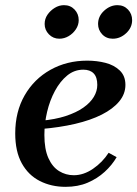

<svg xmlns="http://www.w3.org/2000/svg" viewBox="-20 -714 532 744"><path d="M234 10Q179 10 134.5 -12.5Q90 -35 64.5 -81Q39 -127 39 -197Q39 -281 75.5 -344.5Q112 -408 175.5 -443.5Q239 -479 318 -479Q355 -479 388.5 -470.5Q422 -462 444 -441Q466 -420 466 -385Q466 -350 442 -321Q418 -292 374.5 -270Q331 -248 271 -234Q211 -220 138 -214V-246Q194 -251 235 -264.5Q276 -278 303 -297Q330 -316 343.5 -338.5Q357 -361 357 -385Q357 -415 343 -429.5Q329 -444 303 -444Q268 -444 240.5 -421.5Q213 -399 193 -362Q173 -325 162.5 -280.5Q152 -236 152 -191Q152 -136 167.5 -101.5Q183 -67 209 -51Q235 -35 266 -35Q304 -35 340.5 -60Q377 -85 401 -122L432 -105Q414 -74 385.5 -48Q357 -22 319.5 -6Q282 10 234 10ZM210 -564Q186 -564 169.5 -581Q153 -598 153 -621Q153 -641 164 -657Q175 -673 192 -683.5Q209 -694 228 -694Q253 -694 269 -677Q285 -660 285 -636Q285 -617 274 -600.5Q263 -584 246 -574Q229 -564 210 -564ZM417 -564Q392 -564 376 -581Q360 -598 360 -621Q360 -651 383.5 -672.5Q407 -694 435 -694Q460 -694 476 -677Q492 -660 492 -636Q492 -607 469 -585.5Q446 -564 417 -564Z"/></svg>

Font: Brygada 1918 SemiBold
Style: Italic
Weight: 600
Italic angle: -8°
Designer: Mateusz Machalski | Borys Kosmynka | Przemek Hoffer
Foundry: NIEPODLEGLA 2018
Version: Version 3.006